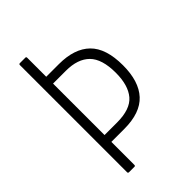

<svg xmlns="http://www.w3.org/2000/svg" viewBox="-199 -735 815 815"><g transform="rotate(-45 209.0 -327.5)"><path d="M79 0Q73 0 73 -6V-649Q73 -655 79 -655H112Q117 -655 117 -649V-535H193Q286 -535 334 -488Q382 -441 382 -339Q382 -243 336.5 -193.5Q291 -144 194 -144H117V-6Q117 0 112 0ZM117 -185H192Q272 -185 305 -224Q338 -263 338 -338Q338 -421 301.5 -457.5Q265 -494 194 -494H117Z"/></g></svg>

Font: Sofia Sans Condensed Light
Style: Regular
Weight: 300
Designer: Botio Nikoltchev, Ani Petrova
Foundry: lettersoup
Version: Version 4.101